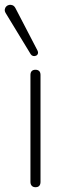

<svg xmlns="http://www.w3.org/2000/svg" viewBox="-42 -778 274 801"><path d="M106 3Q96 3 90.5 -3Q85 -9 85 -19V-465Q85 -476 90.5 -481.5Q96 -487 106 -487Q116 -487 121.5 -481.5Q127 -476 127 -465V-19Q127 -9 122 -3Q117 3 106 3ZM86 -552 -18 -723Q-23 -731 -22 -738.5Q-21 -746 -16 -751Q-11 -756 -4 -757.5Q3 -759 10.5 -756Q18 -753 23 -743L114 -568Q118 -560 116 -554Q114 -548 108 -545.5Q102 -543 96 -544.5Q90 -546 86 -552Z"/></svg>

Font: Nunito ExtraLight
Style: Regular
Weight: 200
Designer: Vernon Adams
Foundry: Vernon Adams
Version: Version 3.602